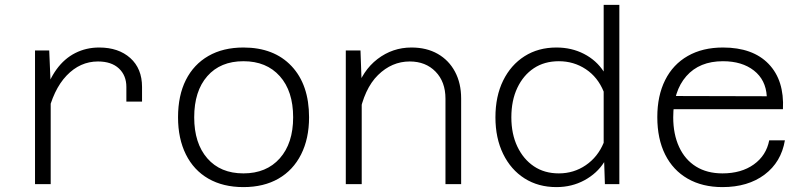

<svg xmlns="http://www.w3.org/2000/svg" viewBox="-20 -752 3290 784"><path d="M496 -337V-397Q496 -444 465.5 -472.5Q435 -501 380 -501Q307 -501 252 -443.5Q197 -386 173 -277L160 -360Q179 -425 211 -469Q243 -513 287.5 -535.5Q332 -558 385 -558Q464 -558 512 -515Q560 -472 560 -397V-337ZM123 0V-546H181L187 -404V0Z M974 12Q891 12 831 -22.5Q771 -57 739 -121.5Q707 -186 707 -273Q707 -362 739 -425.5Q771 -489 831 -523.5Q891 -558 974 -558Q1099 -558 1170.5 -482Q1242 -406 1242 -273Q1242 -186 1209.5 -121.5Q1177 -57 1117 -22.5Q1057 12 974 12ZM974 -44Q1068 -44 1122.5 -105.5Q1177 -167 1177 -273Q1177 -380 1122.5 -441Q1068 -502 974 -502Q880 -502 826.5 -441Q773 -380 773 -273Q773 -167 826.5 -105.5Q880 -44 974 -44Z M1799 0V-349Q1799 -418 1758.5 -459.5Q1718 -501 1653 -501Q1580 -501 1523.5 -445.5Q1467 -390 1446 -278L1433 -378Q1460 -464 1521.5 -511Q1583 -558 1660 -558Q1722 -558 1767.5 -532Q1813 -506 1838 -459Q1863 -412 1863 -350V0ZM1392 0V-546H1452L1457 -405V0Z M2252 -558Q2314 -558 2364.5 -532Q2415 -506 2445 -460V-732H2509V0H2450L2447 -90Q2418 -44 2366.5 -16Q2315 12 2252 12Q2178 12 2122 -23.5Q2066 -59 2034.5 -123.5Q2003 -188 2003 -273Q2003 -359 2034.5 -423Q2066 -487 2122 -522.5Q2178 -558 2252 -558ZM2262 -44Q2323 -44 2372 -77.5Q2421 -111 2445 -169V-378Q2421 -437 2372 -469.5Q2323 -502 2262 -502Q2203 -502 2160 -473.5Q2117 -445 2092.5 -393.5Q2068 -342 2068 -273Q2068 -205 2092.5 -153.5Q2117 -102 2160 -73Q2203 -44 2262 -44Z M2930 12Q2848 12 2788 -22.5Q2728 -57 2696 -121Q2664 -185 2664 -274Q2664 -361 2696 -425Q2728 -489 2788.5 -523.5Q2849 -558 2932 -558Q3054 -558 3118.5 -491Q3183 -424 3177 -306H2715L2716 -360L3111 -359Q3107 -426 3058.5 -464Q3010 -502 2932 -502Q2836 -502 2782.5 -441Q2729 -380 2729 -273Q2729 -204 2753 -152Q2777 -100 2822 -72Q2867 -44 2930 -44Q3007 -44 3058 -80.5Q3109 -117 3121 -179H3185Q3170 -90 3102 -39Q3034 12 2930 12Z"/></svg>

Font: Azeret Mono Thin ExtraLight
Style: Regular
Weight: 250
Version: Version 1.002